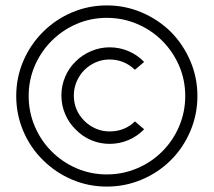

<svg xmlns="http://www.w3.org/2000/svg" viewBox="-20 -686 790 710"><path d="M139 -94Q92 -140 66 -201.5Q40 -263 40 -331Q40 -399 66 -460Q92 -521 139 -568Q185 -614 246 -640Q307 -666 375 -666Q443 -666 504 -640Q565 -614 612 -568Q658 -521 684 -460Q710 -399 710 -331Q710 -263 684 -201.5Q658 -140 612 -94Q566 -48 504.5 -22Q443 4 375 4Q307 4 246 -22Q185 -48 139 -94ZM171 -535Q131 -495 108.5 -442.5Q86 -390 86 -331Q86 -272 108.5 -219Q131 -166 171 -126Q211 -86 263.5 -63.5Q316 -41 375 -41Q434 -41 487 -63.5Q540 -86 580 -126Q620 -166 642.5 -219Q665 -272 665 -331Q665 -390 642.5 -442.5Q620 -495 580 -535Q540 -575 487 -597.5Q434 -620 375 -620Q316 -620 263.5 -597.5Q211 -575 171 -535ZM260 -207Q235 -231 221 -264Q207 -297 207 -333Q207 -369 221 -402Q235 -435 260 -459Q284 -483 317 -497Q350 -511 385 -511Q422 -511 455 -497Q488 -483 513 -457L479 -428Q439 -466 385 -466Q358 -466 334 -455.5Q310 -445 292 -427Q274 -409 263.5 -384.5Q253 -360 253 -333Q253 -278 292 -239Q310 -221 334 -210.5Q358 -200 385 -200Q441 -200 479 -237L513 -208Q488 -182 455 -168Q422 -154 385 -154Q349 -154 316.5 -168Q284 -182 260 -207Z"/></svg>

Font: Sulphur Point Light
Style: Regular
Weight: 300
Designer: Noponies / Dale Sattler
Foundry: Noponies
Version: Version 1.000; ttfautohint (v1.8)